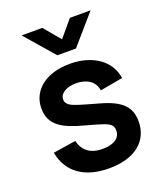

<svg xmlns="http://www.w3.org/2000/svg" viewBox="-144 -870 831 979"><g transform="rotate(-20 271.0 -380.0)"><path d="M90.3 -775H202.8L277.5 -685.8L352.2 -775H464.7L328 -617.5H227ZM279.9 14.8Q331.7 14.8 372.6 2.8Q413.5 -9.2 442.1 -31.7Q470.8 -54.2 486 -86.6Q501.3 -118.9 501.3 -159.5Q501.3 -189.2 492.8 -212.5Q484.2 -235.9 465.7 -254.2Q447.1 -272.6 417.6 -287Q388.1 -301.3 345.7 -313Q314.8 -321.6 290 -328.7Q265.2 -335.8 247.4 -341.3Q231.3 -346.5 218.3 -351.5Q205.3 -356.6 196.3 -362.6Q187.3 -368.7 182.4 -376.5Q177.5 -384.4 177.5 -395.3Q177.5 -407.8 184.1 -417.9Q190.8 -428.1 202.6 -435.3Q214.5 -442.6 230.9 -446.8Q247.3 -450.9 266.9 -450.9Q289.2 -450.9 308 -445.6Q326.8 -440.2 340.7 -430.3Q354.7 -420.4 363.3 -406Q371.9 -391.6 374.3 -373.5L497.3 -395.7Q492.3 -432.3 473.7 -461.7Q455.1 -491.1 425.4 -511.8Q395.7 -532.5 356.6 -543.8Q317.6 -555 270.8 -555Q222.6 -555 183.2 -543.2Q143.9 -531.4 116 -509.7Q88.2 -488 72.9 -457.7Q57.7 -427.3 57.7 -389.8Q57.7 -356.9 68.9 -332.7Q80.2 -308.4 103 -290Q125.8 -271.6 160.4 -257.8Q195 -244 242.2 -231.7Q273.6 -223.2 296.1 -216.6Q318.6 -210 332.1 -205.2Q346.1 -200.1 354.9 -195Q363.7 -189.9 368.9 -183.8Q374.2 -177.6 376.2 -170.4Q378.2 -163.2 378.2 -153.8Q378.2 -123.4 352.1 -106.5Q326.1 -89.7 282.4 -89.7Q233.5 -89.7 203.5 -111.3Q173.6 -132.9 163.6 -175.8L40 -156.7Q47.8 -115.5 67.1 -83.5Q86.5 -51.5 117.1 -29.6Q147.7 -7.7 188.6 3.6Q229.5 14.8 279.9 14.8Z"/></g></svg>

Font: Vela Sans GX ExtLt
Style: Regular
Weight: 200
Designer: Principal design: Mikhail Sharanda - project Manrope.
Design modification: Ravid Balaliev
Foundry: Mikhail Sharanda
Version: Version 1.001